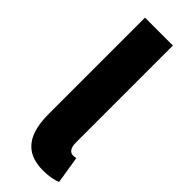

<svg xmlns="http://www.w3.org/2000/svg" viewBox="-267 -826 866 866"><g transform="rotate(45 166.0 -392.5)"><path d="M234 14C274 14 303 7 322 -1L301 -132C291 -130 287 -130 281 -130C267 -130 250 -141 250 -179V-799H72V-185C72 -66 112 14 234 14Z"/></g></svg>

Font: Noto Sans CJK TC Black
Style: Regular
Weight: 900
Designer: Ryoko NISHIZUKA 西塚涼子 (kana, bopomofo & ideographs); Paul D. Hunt (Latin, Greek & Cyrillic); Sandoll Communications 산돌커뮤니
Foundry: Adobe
Version: Version 2.004;hotconv 1.0.118;makeotfexe 2.5.65603